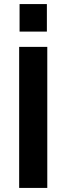

<svg xmlns="http://www.w3.org/2000/svg" viewBox="-20 -922 326 942"><path d="M210 -767V-902H76V-767ZM212 0V-692H74V0Z"/></svg>

Font: RazerF5
Style: Bold
Weight: 700
Foundry: Razer Inc.
Version: Version 2